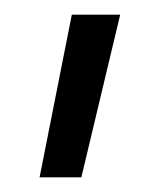

<svg xmlns="http://www.w3.org/2000/svg" viewBox="-20 -119 210 262"><path d="M34 123H91L144 -99H78Z"/></svg>

Font: TitilliumText22L
Style: 250 wt
Weight: 300
Designer: Campivisivi
Foundry: Campivisivi
Version: 1.000